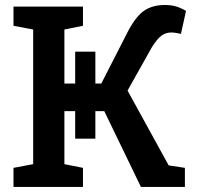

<svg xmlns="http://www.w3.org/2000/svg" viewBox="-20 -737 778 757"><path d="M33.2 0V-75.2L110.8 -89.8V-620.6L33.2 -635.3V-710.9H307.1V-635.3L233.9 -620.6V-407.7H276.4V-533.2H356V-407.7H379.4L486.3 -616.7Q517.6 -674.8 550 -696Q582.5 -717.3 630.4 -717.3Q656.7 -717.3 676.5 -710.9Q696.3 -704.6 713.4 -693.8L693.4 -603.5Q683.6 -605.5 674.3 -607.2Q665 -608.9 655.3 -608.9Q633.3 -608.9 616.5 -596.4Q599.6 -584 579.1 -551.3L482.9 -379.9L645 -85L709 -75.2V0H535.6L391.1 -298.8H356V-190.4H276.4V-298.8H233.9V-89.8L307.1 -75.2V0Z"/></svg>

Font: Roboto Slab Medium
Style: Regular
Weight: 500
Designer: Google
Version: Version 2.001; ttfautohint (v1.8.3)